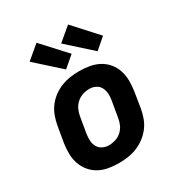

<svg xmlns="http://www.w3.org/2000/svg" viewBox="-183 -900 966 1033"><g transform="rotate(-30 300.0 -383.5)"><path d="M257 8Q224 8 192.5 2.5Q161 -3 134.5 -17.5Q108 -32 88.5 -55.5Q69 -79 59 -108Q49 -137 48.5 -169.5Q48 -202 53 -234L70 -334Q75 -362 85 -389Q95 -416 112.5 -439.5Q130 -463 154.5 -481Q179 -499 206 -509.5Q233 -520 261 -524Q289 -528 316 -528Q349 -528 380.5 -522.5Q412 -517 439 -502.5Q466 -488 485.5 -464.5Q505 -441 514.5 -412Q524 -383 524.5 -350.5Q525 -318 520 -286L504 -186Q499 -158 489 -131Q479 -104 461 -80.5Q443 -57 418.5 -39Q394 -21 367.5 -10.5Q341 0 312.5 4Q284 8 257 8ZM257 -102Q278 -102 298.5 -108.5Q319 -115 335.5 -129.5Q352 -144 361 -164Q370 -184 373 -204L390 -304Q394 -325 392.5 -345.5Q391 -366 382 -383Q373 -400 355 -409Q337 -418 317 -418Q296 -418 275.5 -411.5Q255 -405 238.5 -390.5Q222 -376 212.5 -356Q203 -336 200 -316L183 -216Q180 -195 181 -174.5Q182 -154 191.5 -137Q201 -120 219 -111Q237 -102 257 -102ZM457 -571 308 -705 391 -775 524 -629ZM261 -571 112 -705 195 -775 329 -629Z"/></g></svg>

Font: Iosevka XBd Ex Obl
Style: Regular
Weight: 800
Width: 7
Italic angle: -9°
Monospace: yes
Designer: Belleve Invis
Foundry: Belleve Invis
Version: Version 32.5.0; ttfautohint (v1.8.4)